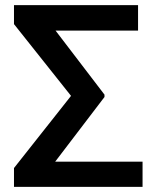

<svg xmlns="http://www.w3.org/2000/svg" viewBox="-20 -731 610 751"><path d="M388.7 -351.6V-360.8L197.3 -611.3H520V-710.9H34.7V-636.7L257.8 -356L34.7 -73.7V0H537.6V-98.6H195.8Z"/></svg>

Font: FAU Chimera Medium
Style: Regular
Weight: 500
Version: Version 1.002;hotconv 1.0.117;makeotfexe 2.5.65602